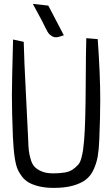

<svg xmlns="http://www.w3.org/2000/svg" viewBox="-20 -917 564 968"><path d="M415 -724.6 472.7 -719.7Q485.4 -540 485.4 -416Q485.4 -326.2 480.5 -210.9Q478.5 -162.1 472.7 -128.4Q466.8 -94.7 452.1 -62.5Q437.5 -30.3 412.6 -11.2Q387.7 7.8 347.7 19Q307.6 30.3 251 30.3Q210 30.3 178.7 22.9Q147.5 15.6 126.5 3.9Q105.5 -7.8 90.8 -26.9Q76.2 -45.9 67.9 -66.4Q59.6 -86.9 55.2 -115.2Q50.8 -143.6 48.8 -168.9Q46.9 -194.3 44.9 -228.5Q44.9 -231.4 44.9 -232.4Q40 -351.6 40 -434.6Q40 -504.9 45.9 -717.8L99.6 -706.1Q101.6 -616.2 110.4 -449.7Q119.1 -283.2 122.1 -212.9Q123 -179.7 125 -160.2Q127 -140.6 134.3 -115.2Q141.6 -89.8 154.3 -76.2Q167 -62.5 190.4 -52.7Q213.9 -43 248 -43Q282.2 -43 307.1 -47.4Q332 -51.8 348.1 -63.5Q364.3 -75.2 374.5 -86.9Q384.8 -98.6 390.6 -121.6Q396.5 -144.5 398.9 -161.6Q401.4 -178.7 404.3 -211.9Q411.1 -295.9 412.1 -483.4Q413.1 -670.9 415 -724.6ZM301.8 -739.3 287.1 -734.4Q274.4 -729.5 263.7 -729Q252.9 -728.5 245.1 -732.9Q237.3 -737.3 231 -742.7Q224.6 -748 219.2 -757.8Q213.9 -767.6 210 -775.4Q206.1 -783.2 200.2 -794.9Q194.3 -806.6 190.4 -814.5L145.5 -897.5L223.6 -888.7Z"/></svg>

Font: Neucha
Style: Regular
Weight: 400
Designer: Jovanny Lemonad
Foundry: Jovanny Lemonad
Version: Version 001.001